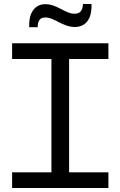

<svg xmlns="http://www.w3.org/2000/svg" viewBox="-20 -947 606 967"><path d="M239 -63V-666H328V-63ZM41 0V-79H526V0ZM41 -650V-729H526V-650ZM358 -811Q335 -811 314.5 -818.5Q294 -826 276 -835.5Q258 -845 241 -852Q224 -859 208 -859Q187 -859 178 -845Q169 -831 170 -810H127Q126 -854 137.5 -879Q149 -904 167.5 -915Q186 -926 207 -926Q229 -926 248.5 -919Q268 -912 285.5 -902.5Q303 -893 320.5 -885.5Q338 -878 356 -878Q377 -878 387 -890.5Q397 -903 398 -927H441Q442 -886 431.5 -860.5Q421 -835 401.5 -823Q382 -811 358 -811Z"/></svg>

Font: Hubot Sans
Style: Regular
Weight: 400
Designer: Deni Anggara
Foundry: GitHub, Inc., Subsidiary of Microsoft Corporation
Version: Version 2.000